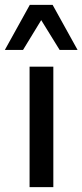

<svg xmlns="http://www.w3.org/2000/svg" viewBox="-38 -772 340 792"><path d="M84 0V-497H182V0ZM-18 -566 85 -752H179L282 -566H208L132 -689L57 -566Z"/></svg>

Font: Nunito Sans 7pt SemiCondensed Medium
Style: Regular
Weight: 500
Width: 4
Designer: Vernon Adams
Foundry: Vernon Adams
Version: Version 3.101;gftools[0.9.27]